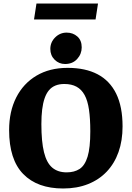

<svg xmlns="http://www.w3.org/2000/svg" viewBox="-20 -1055 751 1095"><path d="M340 20Q193 20 112.5 -62.5Q32 -145 32 -313Q32 -419 72.5 -499Q113 -579 188 -623.5Q263 -668 366 -668Q467 -668 536.5 -631.5Q606 -595 642.5 -521Q679 -447 679 -334Q679 -253 656 -188Q633 -123 589 -76.5Q545 -30 482 -5Q419 20 340 20ZM360 -72Q404 -72 434 -91.5Q464 -111 479.5 -161.5Q495 -212 495 -306Q495 -378 487.5 -429.5Q480 -481 462.5 -513Q445 -545 416.5 -560.5Q388 -576 347 -576Q318 -576 296 -567Q274 -558 259 -540Q244 -522 234.5 -494.5Q225 -467 220.5 -430.5Q216 -394 216 -347Q216 -247 231 -186.5Q246 -126 278 -99Q310 -72 360 -72ZM351 -690Q316 -690 291.5 -714.5Q267 -739 267 -776Q267 -814 294.5 -841.5Q322 -869 360 -869Q396 -869 421 -847Q446 -825 446 -785Q446 -747 420 -718.5Q394 -690 351 -690ZM174 -944 188 -1035H539L525 -944Z"/></svg>

Font: Faustina Light ExtraBold
Style: Regular
Weight: 800
Version: Version 1.200